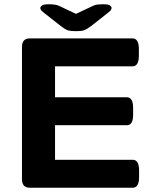

<svg xmlns="http://www.w3.org/2000/svg" viewBox="-20 -880 678 900"><path d="M120 0Q83 0 83 -40V-660Q83 -700 120 -700H601Q631 -700 631 -650V-619Q631 -569 601 -569H238V-424H575Q604 -424 604 -374V-343Q604 -293 575 -293H238V-131H602Q632 -131 632 -81V-50Q632 0 602 0ZM463 -860Q489 -860 496 -854Q503 -848 503 -843Q503 -840 501 -835Q499 -830 486 -820L406 -757Q390 -745 377.5 -739.5Q365 -734 336 -734Q305 -734 292.5 -740Q280 -746 265 -758L186 -820Q173 -830 171 -835Q169 -840 169 -843Q169 -848 176.5 -854Q184 -860 209 -860Q222 -860 235 -858.5Q248 -857 258 -852L336 -815L417 -853Q427 -858 438.5 -859Q450 -860 463 -860Z"/></svg>

Font: Asap Expanded
Style: Bold
Weight: 700
Width: 7
Designer: Pablo Cosgaya
Foundry: Omnibus-Type
Version: Version 3.001; ttfautohint (v1.8.4.7-5d5b)